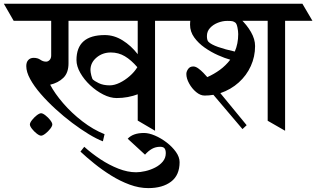

<svg xmlns="http://www.w3.org/2000/svg" viewBox="-74 -677 1666 1012"><path d="M380.4 -657.2 432.6 -567.4H-2L-53.7 -657.2ZM684.1 -657.2 736.3 -567.4H287.6L235.4 -657.2ZM835 -657.2 887.2 -567.4H434.1L381.8 -657.2ZM651.9 -41.5V-647.5H743.2V12.2ZM195.8 -633.8H287.1V-343.3Q287.1 -293 259.8 -266.6Q232.4 -240.2 190.4 -230.5Q214.4 -184.6 258.8 -133.1Q303.2 -81.5 360.1 -37.6Q417 6.3 477.1 30.3L468.3 67.9Q436 55.7 394 30.3Q352.1 4.9 306.6 -29.3Q261.2 -63.5 218.3 -102.8Q175.3 -142.1 140.4 -182.4Q105.5 -222.7 85 -260.3Q64.5 -297.9 64.5 -328.6Q64.5 -349.6 75.2 -360.8Q85.9 -372.1 103.5 -372.1Q124.5 -372.1 138.7 -362.1Q152.8 -352.1 168.9 -352.1Q179.2 -352.1 187.5 -360.8Q195.8 -369.6 195.8 -384.8ZM697.8 -304.7 694.3 -308.6Q706.5 -290.5 716.8 -277.8L741.7 -245.6Q711.4 -202.6 656 -181.4Q600.6 -160.2 541 -160.2Q506.8 -160.2 470 -179Q433.1 -197.8 401.1 -227.8Q369.1 -257.8 349.1 -293Q329.1 -328.1 329.1 -360.4Q329.1 -492.2 478.5 -492.2Q527.3 -492.2 572 -464.4Q616.7 -436.5 650.1 -393.6Q683.6 -350.6 697.8 -304.7ZM649.9 -322.8Q617.7 -360.4 584.2 -380.4Q550.8 -400.4 510.3 -400.4Q466.3 -400.4 434.6 -373.5Q402.8 -346.7 402.8 -308.1Q402.8 -297.4 407.2 -279.5Q411.6 -261.7 416 -257.3Q422.4 -251 446 -239Q469.7 -227.1 504.4 -227.1Q528.8 -227.1 556.6 -240.5Q584.5 -253.9 609.6 -275.9Q634.8 -297.9 649.9 -322.8ZM83.5 -21Q83.5 -29.8 94.5 -43.9Q105.5 -58.1 119.6 -69.1Q133.8 -80.1 142.6 -80.1Q151.4 -80.1 165.5 -69.1Q179.7 -58.1 190.7 -43.9Q201.7 -29.8 201.7 -21Q201.7 -12.2 190.7 2Q179.7 16.1 165.5 27.1Q151.4 38.1 142.6 38.1Q133.8 38.1 119.6 27.1Q105.5 16.1 94.5 2Q83.5 -12.2 83.5 -21Z M685.1 23.9Q710.9 23.9 742.9 37.6Q774.9 51.3 804.4 74Q834 96.7 853.3 123.8Q872.6 150.9 872.6 177.7Q872.6 246.6 827.6 280.5Q782.7 314.5 707.5 314.5Q659.2 314.5 609.4 296.1Q559.6 277.8 512.2 248.3Q464.8 218.8 423.3 185.3Q381.8 151.9 350.1 122.1L370.1 96.7Q409.2 131.8 455.3 162.4Q501.5 192.9 550 211.9Q598.6 231 643.6 231Q665 231 691.9 224.9Q718.8 218.8 743.4 206.3Q768.1 193.8 783.9 174.8Q799.8 155.8 799.8 130.4Q799.8 113.8 793.5 105.2Q787.1 96.7 770 96.7Q746.1 96.7 726.8 107.7Q707.5 118.7 690.4 138.2L599.1 54.2Q627 23.9 685.1 23.9Z M1226.1 -657.2 1277.8 -567.4H831.1L779.3 -657.2ZM1520 -657.2 1572.8 -567.4H1120.1L1067.4 -657.2ZM1336.9 -40.5V-656.7H1428.7V12.2ZM1056.2 -648.4Q1085.9 -648.4 1122.8 -628.9Q1159.7 -609.4 1193.4 -577.6Q1227.1 -545.9 1248.8 -508.3Q1270.5 -470.7 1270.5 -434.1Q1270.5 -378.4 1248 -328.9Q1225.6 -279.3 1184.3 -242.2Q1143.1 -205.1 1087.4 -186L1226.1 -17.1L1204.1 3.4L1050.8 -177.2Q1027.3 -173.3 1004.4 -173.3Q981.9 -173.3 959.7 -191.9Q937.5 -210.4 922.9 -237.1Q908.2 -263.7 908.2 -287.1Q908.2 -299.8 917.5 -313.2Q926.8 -326.7 944.8 -326.7Q957 -326.7 971.2 -316.4Q985.4 -306.2 998.3 -292.7Q1011.2 -279.3 1018.6 -270.5Q1053.7 -286.1 1084.7 -308.6Q1115.7 -331.1 1139.6 -362.3Q1111.3 -370.1 1075 -386.2Q1038.6 -402.3 1005.1 -425.8Q971.7 -449.2 949.7 -479.7Q927.7 -510.3 927.7 -546.9Q927.7 -606 963.4 -627.2Q999 -648.4 1056.2 -648.4ZM1024.9 -456.5Q1039.1 -442.4 1075.7 -429.4Q1112.3 -416.5 1163.6 -405.3Q1181.6 -446.8 1181.6 -497.1Q1181.6 -512.7 1177.5 -532.7Q1173.3 -552.7 1166.5 -557.6Q1160.2 -562.5 1152.8 -564.7Q1145.5 -566.9 1124 -566.9Q1099.1 -566.9 1074.2 -557.1Q1049.3 -547.4 1033 -529.5Q1016.6 -511.7 1016.6 -486.8Q1016.6 -464.8 1024.9 -456.5Z"/></svg>

Font: Annapurna SIL
Style: Bold
Weight: 700
Designer: Peter Martin, Annie Olsen
Foundry: SIL International
Version: Version 2.000